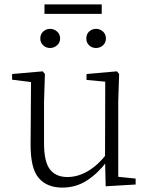

<svg xmlns="http://www.w3.org/2000/svg" viewBox="-20 -838 683 872"><path d="M207 -620Q190 -620 176.5 -632Q163 -644 163 -663Q163 -683 176.5 -695Q190 -707 207 -707Q225 -707 239 -695Q253 -683 253 -663Q253 -644 239 -632Q225 -620 207 -620ZM416 -620Q398 -620 385 -632Q372 -644 372 -663Q372 -683 385 -695Q398 -707 416 -707Q434 -707 447.5 -695Q461 -683 461 -663Q461 -644 447.5 -632Q434 -620 416 -620ZM182 -775V-818H442V-775ZM263 14Q193 14 155.5 -30Q118 -74 119 -185L121 -478L140 -463L35 -476V-502L174 -514L184 -502L180 -377V-188Q180 -103 207 -68.5Q234 -34 286 -34Q334 -34 379.5 -61Q425 -88 463 -137L482 -103H464Q425 -51 375 -18.5Q325 14 263 14ZM460 8 457 -116V-117L458 -467L373 -475V-502L511 -514L521 -502L517 -377V-35L596 -27V0Z"/></svg>

Font: Noto Serif JP ExtraLight
Style: Regular
Weight: 200
Designer: Ryoko NISHIZUKA  (kana & ideographs); Frank Grießhammer (Latin, Greek & Cyrillic); Wenlong ZHANG  (bopomofo); Sandoll Co
Foundry: Adobe
Version: Version 2.002-H1;hotconv 1.1.0;makeotfexe 2.6.0